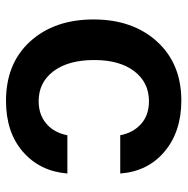

<svg xmlns="http://www.w3.org/2000/svg" viewBox="-13 -580 603 617"><g transform="rotate(90 288.5 -271.5)"><path d="M304.2 10.7Q183.6 10.7 113 -67.1Q42.5 -145 42.5 -270.5Q42.5 -396.5 113.5 -474.6Q184.6 -552.7 303.2 -552.7Q402.8 -552.7 466.8 -499Q530.8 -445.3 537.6 -356.4H414.6Q406.7 -397.9 378.4 -423.3Q350.1 -448.7 305.2 -448.7Q245.1 -448.7 209 -401.6Q172.9 -354.5 172.9 -272.9Q172.9 -189.9 208.7 -142.1Q244.6 -94.2 305.2 -94.2Q348.1 -94.2 377.2 -118.7Q406.2 -143.1 414.6 -186.5H537.6Q530.3 -98.1 467.8 -43.7Q405.3 10.7 304.2 10.7Z"/></g></svg>

Font: Interop SemBd
Style: Regular
Weight: 600
Designer: Rasmus Andersson, Google, Jang Haemin
Foundry: jhaemin
Version: Version 1.007